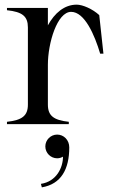

<svg xmlns="http://www.w3.org/2000/svg" viewBox="-20 -534 494 826"><path d="M186 -84V-255C186 -349 226 -483 286 -483C344 -483 387 -384 411 -303H425L407 -469C379 -495 336 -514 310 -514C257 -514 215 -478 186 -425V-500H10V-490C76 -483 100 -464 100 -416V-84C100 -36 75 -17 10 -10V0H276V-10C211 -17 186 -36 186 -84ZM156 257 160 272C243 258 278 194 278 100C278 68 254 45 226 45C198 45 175 68 175 96C175 124 198 147 226 147C236 147 244 144 251 140C251 187 223 247 156 257Z"/></svg>

Font: Sprat Condesed
Style: Regular
Weight: 400
Width: 3
Designer: Ethan Nakache
Foundry: Collletttivo
Version: Version 2.000;Glyphs 3.2 (3217)